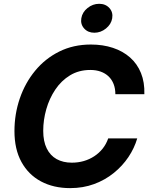

<svg xmlns="http://www.w3.org/2000/svg" viewBox="-20 -969 780 999"><path d="M345 9.8Q258.6 9.8 193.2 -25.1Q127.9 -60 91.5 -126.4Q55.2 -192.7 55.2 -286.9Q55.2 -375.7 83 -456.8Q110.8 -537.8 162.9 -601Q215 -664.3 288.4 -700.8Q361.8 -737.3 452.8 -737.3Q515.6 -737.3 567.4 -720.1Q619.3 -703 656.7 -670Q694.1 -637 713.5 -589Q733 -540.9 731.1 -478.8H580.3Q580.2 -508.5 571.1 -531.8Q562 -555.1 544.9 -571.5Q527.7 -587.8 503.8 -596.4Q479.8 -605 449.9 -605Q390.3 -605 344.5 -577.1Q298.8 -549.3 267.8 -503Q236.8 -456.8 220.8 -400.7Q204.9 -344.6 204.9 -288.3Q204.9 -233.6 223.2 -196.6Q241.4 -159.7 274.8 -141.1Q308.3 -122.6 353.7 -122.6Q386.4 -122.6 416 -131.1Q445.6 -139.7 470.5 -156.1Q495.4 -172.4 514.1 -195.7Q532.7 -219.1 543 -248.8H694Q679.2 -198.1 648.2 -151.8Q617.2 -105.5 572 -69Q526.9 -32.4 469.6 -11.3Q412.4 9.8 345 9.8ZM470.8 -798.7Q437.8 -798.7 417.9 -820.8Q398 -842.9 403.1 -873.9Q408.2 -905.5 435.5 -927.4Q462.8 -949.2 495.9 -949.2Q529.2 -949.2 549.1 -927.3Q569 -905.5 563.8 -873.9Q558.7 -843 531.4 -820.8Q504.2 -798.7 470.8 -798.7Z"/></svg>

Font: Inter Variable
Style: Italic
Weight: 400
Italic angle: -9.39999°
Designer: Rasmus Andersson
Foundry: rsms
Version: Version 4.001;git-9221beed3